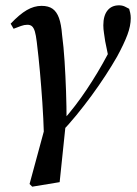

<svg xmlns="http://www.w3.org/2000/svg" viewBox="-20 -495 513 721"><path d="M101 206 91 196 155 -40 228 -41 204 189ZM145 13Q143 -52 139 -110.5Q135 -169 130 -225Q125 -281 118 -338Q115 -363 111 -376.5Q107 -390 100.5 -396Q94 -402 83 -402Q71 -402 59 -397.5Q47 -393 31 -387L20 -406Q53 -441 80.5 -457Q108 -473 136 -473Q162 -473 177.5 -462Q193 -451 201.5 -427.5Q210 -404 213 -365Q219 -320 222.5 -265Q226 -210 228 -152Q230 -94 230 -39L214 -40Q239 -68 262 -98Q285 -128 306 -159.5Q327 -191 346.5 -223.5Q366 -256 384 -290Q390 -300 393.5 -307Q397 -314 401 -322L391 -262L375 -340Q373 -355 370.5 -370.5Q368 -386 368 -400Q368 -436 383.5 -455.5Q399 -475 427 -475Q439 -475 448.5 -470.5Q458 -466 465 -462Q467 -456 469 -446.5Q471 -437 471 -427Q471 -398 458.5 -364.5Q446 -331 420 -283Q400 -248 375.5 -210.5Q351 -173 323.5 -135.5Q296 -98 266.5 -62Q237 -26 207 5Z"/></svg>

Font: Source Serif 4 48pt SemiBold
Style: Italic
Weight: 600
Italic angle: -12°
Designer: Frank Grießhammer
Foundry: Adobe Systems Incorporated
Version: Version 4.004;hotconv 1.0.116;makeotfexe 2.5.65601